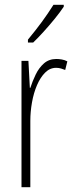

<svg xmlns="http://www.w3.org/2000/svg" viewBox="-20 -784 311 804"><path d="M216 -537Q226 -537 238.5 -535Q251 -533 262 -527L253 -491Q246 -494 236 -497Q226 -500 215 -500Q189 -500 169 -480Q149 -460 135 -427.5Q121 -395 114 -355.5Q107 -316 107 -278V0H70V-529H99L105 -416H107Q116 -444 129.5 -472Q143 -500 164 -518.5Q185 -537 216 -537ZM247 -756Q231 -732 208.5 -704.5Q186 -677 162 -650.5Q138 -624 119 -606H97V-618Q130 -658 155 -692Q180 -726 204 -764H247Z"/></svg>

Font: Noto Sans Arabic UI XCn XLt
Style: Regular
Weight: 200
Width: 2
Designer: Monotype Design Team, Nadine Chahine and Nizar Qandah
Foundry: Monotype Imaging Inc.
Version: Version 2.010; ttfautohint (v1.8.4.7-5d5b)